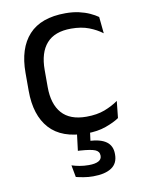

<svg xmlns="http://www.w3.org/2000/svg" viewBox="-80 -556 594 803"><g transform="rotate(-10 217.0 -154.0)"><path d="M254 11Q149 11 97.8 -45.8Q46.5 -102.5 46.5 -206.5V-282.5Q46.5 -387 98 -443.2Q149.5 -499.5 254 -499.5Q285 -499.5 310.5 -493.8Q336 -488 356.2 -478.8Q376.5 -469.5 390.5 -459.5L397.5 -389Q374 -407 341.8 -419.5Q309.5 -432 266 -432Q196 -432 161.8 -393.2Q127.5 -354.5 127.5 -280.5V-208.5Q127.5 -136 161.8 -97Q196 -58 266 -58Q311 -58 343.8 -70.5Q376.5 -83 402 -101L394.5 -29.5Q372.5 -14.5 337 -1.8Q301.5 11 254 11ZM271.5 -8.5 261.5 67.5 227 43.5Q234 43.5 242.2 43.2Q250.5 43 258.5 43.5Q308 46 332 63.8Q356 81.5 356 116V118.5Q356 156 328.8 174.2Q301.5 192.5 250.5 192.5Q230 192.5 211 189.2Q192 186 178 182.5L168.5 131.5Q184 136.5 202.2 139.8Q220.5 143 240.5 143Q267.5 143 281.5 135.5Q295.5 128 295.5 113.5V112Q295.5 94.5 278 87.2Q260.5 80 217 77Q212.5 76.5 209.8 76.5Q207 76.5 205.5 76.5L216 -8.5Z"/></g></svg>

Font: Anek Gurmukhi Medium
Style: Regular
Weight: 400
Version: Version 1.003